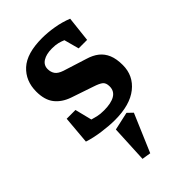

<svg xmlns="http://www.w3.org/2000/svg" viewBox="-223 -581 897 897"><g transform="rotate(-45 225.0 -133.0)"><path d="M208 10Q171 10 124 3.5Q77 -3 41 -15L53 -154H111L132 -70Q145 -66 162 -62Q179 -58 204 -58Q251 -58 276.5 -73Q302 -88 302 -119Q302 -142 290 -152Q278 -162 247 -172L138 -209Q92 -225 67 -257Q42 -289 42 -344Q42 -415 89.5 -458.5Q137 -502 238 -502Q275 -502 316.5 -495Q358 -488 395 -473L381 -347H325L305 -421Q291 -427 275.5 -431Q260 -435 236 -435Q199 -435 176.5 -421Q154 -407 154 -381Q154 -361 164 -346.5Q174 -332 201 -323L315 -287Q349 -277 371 -259.5Q393 -242 404.5 -214.5Q416 -187 416 -146Q416 -76 362 -33Q308 10 208 10ZM215 236 171 229 180 44 270 24 295 48Z"/></g></svg>

Font: Manuale
Style: Regular
Weight: 400
Designer: Eduardo Tunni / Pablo Cosgaya
Foundry: Eduardo Tunni / Pablo Cosgaya
Version: Version 1.002